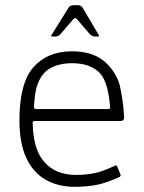

<svg xmlns="http://www.w3.org/2000/svg" viewBox="-20 -706 555 741"><path d="M405 -291Q398 -387 367 -422Q331 -462 258 -462Q208 -462 173.5 -442.5Q139 -423 123 -375Q115 -353 111 -294Q112 -285 118 -285H397Q405 -285 405 -291ZM106 -232Q108 -130 150 -82Q194 -31 273 -31Q310 -31 341 -37Q369 -41 425 -67Q430 -69 432 -64L445 -33Q447 -26 441 -23Q395 -2 360 6Q319 15 269 15Q203 15 155 -13Q107 -41 81 -97.5Q55 -154 55 -242Q55 -385 109 -446.5Q163 -508 258 -508Q332 -508 376.5 -474Q421 -440 441 -382Q456 -317 459 -255Q460 -239 444 -239H112Q106 -238 106 -232ZM179 -571 245 -677Q251 -686 264 -686H281Q293 -686 299 -676L361 -571Q365 -565 357 -565H347Q335 -565 325 -576L278 -631Q271 -641 262 -631L214 -575Q205 -565 194 -565H183Q175 -565 179 -571Z"/></svg>

Font: Vivano Light
Style: Regular
Weight: 300
Designer: Joe Prince, Josias Burgherr
Version: Version 2.064;September 19, 2022;FontCreator 14.0.0.2877 64-